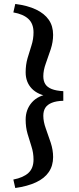

<svg xmlns="http://www.w3.org/2000/svg" viewBox="-20 -733 404 976"><path d="M150.4 78.1Q150.4 43.9 140.1 12.2Q129.9 -19.5 120.1 -52.7Q110.4 -85.9 110.4 -125Q110.4 -175.8 141.6 -211.9Q172.9 -248 232.4 -255.9V-242.2Q172.9 -250 141.6 -282.7Q110.4 -315.4 110.4 -365.2Q110.4 -404.3 120.1 -437.5Q129.9 -470.7 140.1 -502.4Q150.4 -534.2 150.4 -568.4Q150.4 -612.3 124.5 -636.7Q98.6 -661.1 47.9 -669.9L57.6 -712.9Q120.1 -705.1 163.1 -684.6Q206.1 -664.1 228 -632.3Q250 -600.6 250 -555.7Q250 -519.5 237.8 -482.4Q225.6 -445.3 212.9 -410.6Q200.2 -376 200.2 -345.7Q200.2 -321.3 210.4 -305.2Q220.7 -289.1 243.2 -280.3Q265.6 -271.5 301.8 -269.5V-220.7Q265.6 -219.7 243.2 -210.4Q220.7 -201.2 210.4 -185.1Q200.2 -168.9 200.2 -144.5Q200.2 -114.3 212.9 -79.6Q225.6 -44.9 237.8 -7.8Q250 29.3 250 65.4Q250 109.4 228 141.6Q206.1 173.8 163.1 193.8Q120.1 213.9 57.6 222.7L47.9 179.7Q98.6 169.9 124.5 146Q150.4 122.1 150.4 78.1Z"/></svg>

Font: Crimson Pro ExtraLight Medium
Style: Regular
Weight: 500
Version: Version 1.002